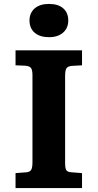

<svg xmlns="http://www.w3.org/2000/svg" viewBox="-20 -956 496 976"><path d="M59 0V-76L112 -80Q131 -81 138 -92Q145 -103 145 -130V-574Q145 -598 138.5 -609Q132 -620 108 -622L59 -624V-700H397V-624L344 -621Q325 -619 318 -609Q311 -599 311 -570V-127Q311 -101 317 -91Q323 -81 346 -80L397 -76V0ZM229 -767Q183 -767 156.5 -789.5Q130 -812 130 -852Q130 -890 156 -913Q182 -936 229 -936Q276 -936 301.5 -913.5Q327 -891 327 -852Q327 -813 300.5 -790Q274 -767 229 -767Z"/></svg>

Font: Literata 7pt
Style: Bold
Weight: 700
Designer: Latin by Veronika Burian and Jose Scaglione. Greek by Irene Vlachou. Cyrillic by Vera Evstafieva.
Foundry: TypeTogether
Version: Version 3.002